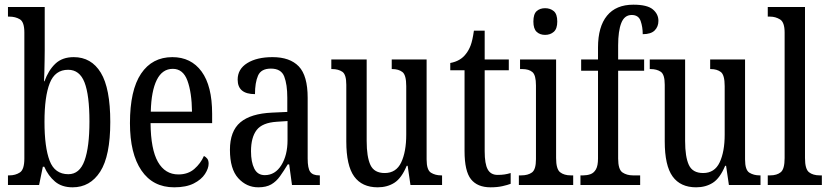

<svg xmlns="http://www.w3.org/2000/svg" viewBox="-20 -790 3541 820"><path d="M290 10Q244 10 215 -14.5Q186 -39 169 -78H163L147 0H14V-41H20Q46 -41 65 -53.5Q84 -66 84 -113V-651Q84 -696 65 -707.5Q46 -719 20 -719H14V-760H171V-575Q171 -557 170.5 -532Q170 -507 169.5 -483Q169 -459 168 -443H170Q187 -490 216.5 -518Q246 -546 295 -546Q370 -546 410.5 -479.5Q451 -413 451 -269Q451 -124 408 -57Q365 10 290 10ZM272 -46Q320 -46 341 -104Q362 -162 362 -271Q362 -384 341 -438Q320 -492 271 -492Q215 -492 192.5 -435Q170 -378 170 -270Q170 -161 192 -103.5Q214 -46 272 -46Z M724 10Q633 10 584 -62Q535 -134 535 -264Q535 -405 582.5 -475.5Q630 -546 716 -546Q796 -546 841 -484.5Q886 -423 886 -304V-264H623Q624 -152 654.5 -98.5Q685 -45 742 -45Q783 -45 810 -68.5Q837 -92 851 -124Q859 -120 865 -112.5Q871 -105 871 -91Q871 -71 855.5 -47Q840 -23 807.5 -6.5Q775 10 724 10ZM800 -313Q799 -395 780.5 -445.5Q762 -496 718 -496Q673 -496 649.5 -448.5Q626 -401 624 -313Z M1083 10Q1033 10 997.5 -29Q962 -68 962 -150Q962 -230 1006.5 -267.5Q1051 -305 1142 -309L1207 -312V-373Q1207 -429 1194 -463Q1181 -497 1137 -497Q1095 -497 1082 -467Q1069 -437 1069 -388Q995 -388 995 -450Q995 -495 1036 -520.5Q1077 -546 1144 -546Q1218 -546 1256 -506.5Q1294 -467 1294 -372V-113Q1294 -71 1305 -56Q1316 -41 1343 -41H1346V0H1227L1215 -88H1209Q1192 -60 1176 -37.5Q1160 -15 1138.5 -2.5Q1117 10 1083 10ZM1111 -42Q1155 -42 1181.5 -84.5Q1208 -127 1208 -191V-273L1162 -270Q1100 -266 1076 -234.5Q1052 -203 1052 -144Q1052 -98 1066 -70Q1080 -42 1111 -42Z M1593 10Q1526 10 1492.5 -36.5Q1459 -83 1459 -186V-428Q1459 -472 1442 -483.5Q1425 -495 1399 -495H1395V-536H1546V-188Q1546 -120 1562 -85.5Q1578 -51 1623 -51Q1672 -51 1693.5 -96.5Q1715 -142 1715 -215V-422Q1715 -470 1698.5 -482.5Q1682 -495 1656 -495H1653V-536H1802V-109Q1802 -64 1820.5 -52.5Q1839 -41 1864 -41H1868V0H1733L1721 -82H1717Q1695 -29 1664.5 -9.5Q1634 10 1593 10Z M2075 10Q2019 10 1991.5 -24.5Q1964 -59 1964 -145V-490H1903V-521Q1947 -529 1970 -560Q1982 -575 1990 -596Q1998 -617 2004 -659H2050V-536H2153V-490H2050V-144Q2050 -90 2063 -66.5Q2076 -43 2105 -43Q2122 -43 2135 -45Q2148 -47 2161 -51V-5Q2148 0 2126 5Q2104 10 2075 10Z M2308 -641Q2286 -641 2272 -654Q2258 -667 2258 -698Q2258 -730 2272 -742.5Q2286 -755 2308 -755Q2330 -755 2345 -742.5Q2360 -730 2360 -698Q2360 -667 2345 -654Q2330 -641 2308 -641ZM2196 0V-41H2206Q2235 -41 2252 -53.5Q2269 -66 2269 -110V-425Q2269 -469 2254 -482Q2239 -495 2211 -495H2201V-536H2355V-115Q2355 -68 2372 -54.5Q2389 -41 2418 -41H2428V0Z M2459 0V-41H2471Q2487 -41 2501.5 -46Q2516 -51 2525 -66.5Q2534 -82 2534 -113V-488H2462V-536H2534V-587Q2534 -676 2572.5 -723Q2611 -770 2685 -770Q2744 -770 2768 -750Q2792 -730 2792 -701Q2792 -676 2776 -660Q2760 -644 2725 -644Q2725 -675 2716 -700.5Q2707 -726 2678 -726Q2647 -726 2633.5 -692Q2620 -658 2620 -596V-536H2731V-488H2620V-113Q2620 -66 2638.5 -53.5Q2657 -41 2683 -41H2714V0Z M2953 10Q2886 10 2852.5 -36.5Q2819 -83 2819 -186V-428Q2819 -472 2802 -483.5Q2785 -495 2759 -495H2755V-536H2906V-188Q2906 -120 2922 -85.5Q2938 -51 2983 -51Q3032 -51 3053.5 -96.5Q3075 -142 3075 -215V-422Q3075 -470 3058.5 -482.5Q3042 -495 3016 -495H3013V-536H3162V-109Q3162 -64 3180.5 -52.5Q3199 -41 3224 -41H3228V0H3093L3081 -82H3077Q3055 -29 3024.5 -9.5Q2994 10 2953 10Z M3259 0V-41H3269Q3298 -41 3314.5 -54.5Q3331 -68 3331 -115V-651Q3331 -695 3311.5 -707Q3292 -719 3269 -719H3259V-760H3418V-115Q3418 -68 3435 -54.5Q3452 -41 3481 -41H3490V0Z"/></svg>

Font: Noto Serif Tamil ExtraCondensed
Style: Regular
Weight: 400
Width: 2
Designer: Indian Type Foundry, Tom Grace, and the Monotype Design Team
Foundry: Monotype Imaging Inc.
Version: Version 2.004; ttfautohint (v1.8.4.7-5d5b)